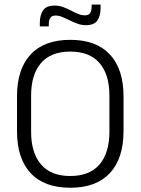

<svg xmlns="http://www.w3.org/2000/svg" viewBox="-20 -828 628 858"><path d="M294 11Q177.5 11 116.8 -54.5Q56 -120 56 -241.5V-398Q56 -519 116.8 -584.5Q177.5 -650 294 -650Q410 -650 471 -584.5Q532 -519 532 -398V-241.5Q532 -120 471 -54.5Q410 11 294 11ZM294 -41.5Q380.5 -41.5 424.8 -93.2Q469 -145 469 -239.5V-400Q469 -495 424.8 -546.2Q380.5 -597.5 294 -597.5Q207.5 -597.5 163.2 -546.2Q119 -495 119 -400V-239.5Q119 -145 163.2 -93.2Q207.5 -41.5 294 -41.5ZM364.5 -715.5Q344.5 -715.5 326.5 -722Q308.5 -728.5 291.8 -736.8Q275 -745 259.2 -751.8Q243.5 -758.5 228.5 -758.5Q212 -758.5 205 -748.5Q198 -738.5 198 -720V-710H158V-725.5Q158 -760.5 172.5 -781.8Q187 -803 223.5 -803Q243.5 -803 261.8 -796.5Q280 -790 296.5 -781.2Q313 -772.5 328.8 -766Q344.5 -759.5 359.5 -759.5Q376 -759.5 382.8 -769.5Q389.5 -779.5 389.5 -798V-807.5H429.5V-792Q429.5 -757 415 -736.2Q400.5 -715.5 364.5 -715.5Z"/></svg>

Font: Anek Devanagari Light
Style: Regular
Weight: 300
Designer: Kailash Malviya (Devanagari) & Yesha Goshar (Latin)
Foundry: Ek Type
Version: Version 1.003